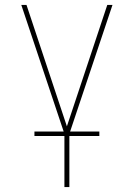

<svg xmlns="http://www.w3.org/2000/svg" viewBox="-20 -540 540 775"><path d="M240 215V0L66 -520H87L250 -30L413 -520H434L260 0V215ZM119 9V-9H381V9Z"/></svg>

Font: Iosevka Thin
Style: Regular
Weight: 100
Monospace: yes
Designer: Belleve Invis
Foundry: Belleve Invis
Version: Version 32.5.0; ttfautohint (v1.8.4)